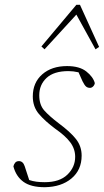

<svg xmlns="http://www.w3.org/2000/svg" viewBox="-20 -769 434 802"><path d="M167 13Q109 13 78 -9.5Q47 -32 36 -74Q38 -83 43.5 -89.5Q49 -96 59 -96Q76 -96 83 -75L102 -17Q117 -12 132.5 -10Q148 -8 167 -8Q229 -8 261.5 -39.5Q294 -71 294 -114Q294 -147 273.5 -174.5Q253 -202 211 -231Q168 -263 142.5 -293Q117 -323 117 -366Q117 -424 156.5 -458.5Q196 -493 260 -493Q312 -493 340.5 -470.5Q369 -448 376 -422Q375 -414 369 -408Q363 -402 356 -402Q346 -402 339.5 -407.5Q333 -413 325 -429L308 -467Q286 -472 266 -472Q205 -472 174.5 -443.5Q144 -415 144 -371Q144 -331 165 -307.5Q186 -284 224 -255Q274 -218 297.5 -188Q321 -158 321 -119Q321 -59 278.5 -23.5Q236 12 167 13ZM379 -563 299 -708 166 -563 153 -575 299 -749H314L394 -573Z"/></svg>

Font: Source Serif 4 SmText ExtraLight
Style: Italic
Weight: 200
Italic angle: -12°
Designer: Frank Grießhammer
Foundry: Adobe
Version: Version 4.005;hotconv 1.1.0;makeotfexe 2.6.0